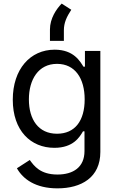

<svg xmlns="http://www.w3.org/2000/svg" viewBox="-20 -828 653 1064"><path d="M298.3 215.8C431.2 215.8 536.1 155.3 536.1 14.2V-545.9H450.7V-458.5H442.4C423.8 -487.8 388.7 -552.7 283.2 -552.7C147 -552.7 50.8 -444.3 50.8 -275.4C50.8 -104 150.4 -8.8 281.2 -8.8C386.7 -8.8 421.4 -68.8 439.9 -100.1H448.2V9.3C448.2 99.1 385.3 139.2 298.3 139.2C202.1 139.2 168 90.3 145 58.6L73.7 104.5C107.4 164.6 177.2 215.8 298.3 215.8ZM295.9 -86.9C193.4 -86.9 140.1 -165 140.1 -277.3C140.1 -386.2 191.9 -474.1 295.9 -474.1C396.5 -474.1 449.2 -393.1 449.2 -277.3C449.2 -158.2 395 -86.9 295.9 -86.9ZM256.8 -664.6V-601.6H334V-660.2C334 -702.1 349.6 -734.9 375 -773.9L321.8 -808.1C292.5 -778.3 256.8 -726.1 256.8 -664.6Z"/></svg>

Font: Raveo
Style: Regular
Weight: 400
Designer: Jakub Foglar, Rasmus Andersson (Inter)
Foundry: Jakubfoglar.com
Version: Version 1.100;Glyphs 3.2.3 (3260)